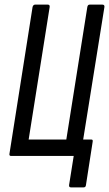

<svg xmlns="http://www.w3.org/2000/svg" viewBox="-20 -675 472 831"><path d="M287 136Q278 136 279 126L299 0H28Q19 0 21 -10L121 -645Q124 -655 132 -655H187Q196 -655 195 -645L104 -71H267L358 -645Q360 -655 368 -655H423Q433 -655 432 -645L340 -71H376Q383 -71 381 -61L352 126Q351 136 342 136Z"/></svg>

Font: Sofia Sans Extra Condensed Medium
Style: Italic
Weight: 500
Italic angle: -9°
Version: Version 4.100